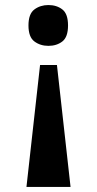

<svg xmlns="http://www.w3.org/2000/svg" viewBox="-20 -562 385 762"><path d="M206 -304 260 180H85L139 -304ZM172 -542Q205 -542 227.5 -524.5Q250 -507 250 -461Q250 -415 227.5 -397.5Q205 -380 172 -380Q140 -380 116.5 -397.5Q93 -415 93 -461Q93 -507 116.5 -524.5Q140 -542 172 -542Z"/></svg>

Font: Noto Serif Georgian Condensed ExtraBold
Style: Regular
Weight: 800
Width: 3
Designer: Monotype Design Team, Akaki Razmadze
Foundry: Google LLC
Version: Version 2.003; ttfautohint (v1.8.4.7-5d5b)